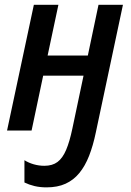

<svg xmlns="http://www.w3.org/2000/svg" viewBox="-20 -561 561 825"><path d="M180.2 244.1Q151.9 244.1 128.4 238.5Q105 232.9 85 223.1V127.4Q103 138.7 125 145Q147 151.4 170.9 151.4Q205.1 151.4 227.1 135Q249 118.7 264.2 83Q279.3 47.4 291 -8.8L338.9 -235.8H165.5L115.7 0H10.3L125.5 -540.5H231L184.6 -322.3H357.4L403.3 -540.5H508.3L391.6 8.8Q379.9 64.9 362.8 108.6Q345.7 152.3 320.8 182.6Q295.9 212.9 261.5 228.5Q227.1 244.1 180.2 244.1Z"/></svg>

Font: Open Sans SemiCondensed SemiBold
Style: Italic
Weight: 600
Width: 4
Italic angle: -12°
Designer: Monotype Design Team
Foundry: Monotype Imaging Inc.
Version: Version 3.000